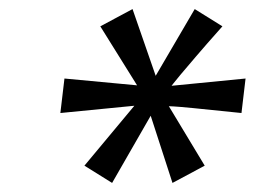

<svg xmlns="http://www.w3.org/2000/svg" viewBox="-20 -757 570 423"><path d="M227 -354 166 -392 276 -524 113 -508 122 -584 282 -569 201 -699 272 -737 323 -590 409 -737 470 -699Q433.5 -658 411.5 -632.2Q389.5 -606.5 378 -592.8Q366.5 -579 362.5 -573.8Q358.5 -568.5 358 -568L521 -584L512 -508Q439.5 -515.5 406.2 -518.8Q373 -522 363.2 -522.5Q353.5 -523 352 -523L431 -392L360 -354L312 -502Z"/></svg>

Font: Expletus Sans
Style: Italic
Weight: 400
Italic angle: -7°
Designer: Jasper de Waard
Foundry: Designtown
Version: Version 7.500